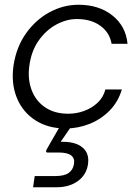

<svg xmlns="http://www.w3.org/2000/svg" viewBox="-20 -528 588 807"><path d="M256 12Q182 12 128.5 -22.5Q75 -57 50.5 -117.5Q26 -178 37 -254Q49 -331 89.5 -388Q130 -445 188 -476.5Q246 -508 310 -508Q396 -508 452.5 -463Q509 -418 516 -344H449Q441 -391 402 -419.5Q363 -448 303 -448Q260 -448 217 -425Q174 -402 142.5 -357.5Q111 -313 103 -249Q96 -195 113 -149.5Q130 -104 169.5 -77Q209 -50 267 -50Q301 -50 333 -61.5Q365 -73 389.5 -95.5Q414 -118 423 -152H492Q477 -100 440.5 -63Q404 -26 355.5 -7Q307 12 256 12ZM119 259 126 212H212Q250 212 268.5 199Q287 186 291 161Q299 113 226 113H179Q173 113 174 107Q174 104 175 102L237 -6H286L235 68H244Q299 68 327.5 92.5Q356 117 350 161Q344 206 308 232.5Q272 259 219 259Z"/></svg>

Font: Host Grotesk Light
Style: Italic
Weight: 300
Italic angle: -8°
Designer: Doğukan Karapınar based on Poppins by Indian Type Foundry, Jonny Pinhorn
Foundry: Element Type
Version: Version 1.001; ttfautohint (v1.8.4.7-5d5b)